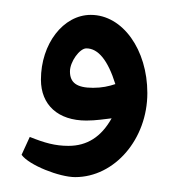

<svg xmlns="http://www.w3.org/2000/svg" viewBox="-20 -345 245 258"><path d="M81 -107C134 -107 178 -158 178 -220C178 -278 145 -325 102 -325C65 -325 35 -286 35 -238C35 -204 58 -183 96 -183C109 -183 121 -185 130 -186C116 -161 97 -149 72 -149C54 -149 40 -153 20 -161L9 -137C19 -123 60 -107 81 -107ZM105 -227C83 -227 74 -234 74 -249C74 -262 87 -280 96 -280C112 -280 125 -264 135 -232C126 -229 117 -227 105 -227Z"/></svg>

Font: Noto Naskh Arabic UI Medium
Style: Regular
Weight: 500
Designer: Monotype Design Team, David Williams, Mohamad Dakak and Nizar Qandah
Foundry: Monotype Imaging Inc.
Version: Version 2.014